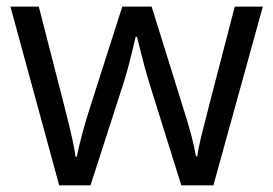

<svg xmlns="http://www.w3.org/2000/svg" viewBox="-20 -555 818 575"><path d="M522.9 0 424.8 -314Q415.5 -342.8 390.1 -444.8H386.2Q366.7 -359.4 352.1 -313L251 0H157.2L11.2 -535.2H96.2Q147.9 -333.5 175 -228Q202.1 -122.6 206.1 -85.9H210Q215.3 -113.8 227.3 -158Q239.3 -202.1 248 -228L346.2 -535.2H434.1L529.8 -228Q557.1 -144 566.9 -86.9H570.8Q572.8 -104.5 581.3 -141.1Q589.8 -177.7 683.1 -535.2H767.1L619.1 0Z"/></svg>

Font: f06896923
Style: Regular
Weight: 400
Foundry: Ascender Corporation
Version: Version 1.10